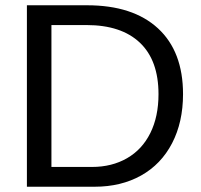

<svg xmlns="http://www.w3.org/2000/svg" viewBox="-20 -708 762 728"><path d="M674 -351Q674 -245 632.5 -165Q591 -85 515 -42.5Q439 0 339 0H82V-688H310Q484 -688 579 -600.5Q674 -513 674 -351ZM581 -351Q581 -479 510.5 -546Q440 -613 308 -613H175V-75H329Q404 -75 461.5 -108Q519 -141 550 -203.5Q581 -266 581 -351Z"/></svg>

Font: TharLon
Style: Regular
Weight: 400
Designer: Sai Zin Di Di Zone
Foundry: Sai Zin Di Di Zone, Sun Tun
Version: Version 1.003 September 27 2012